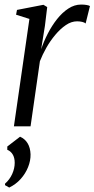

<svg xmlns="http://www.w3.org/2000/svg" viewBox="-20 -554 414 842"><path d="M41 0 109 -471 50.5 -489.5 54.5 -510.5 170.5 -533 187 -523 177 -440.5 160.5 -338Q172 -372.5 189.8 -407Q207.5 -441.5 230.2 -470.2Q253 -499 279.8 -516.5Q306.5 -534 335.5 -534Q349.5 -534 359.5 -532.2Q369.5 -530.5 374.5 -527.5L355.5 -451Q351 -455.5 340.5 -458Q330 -460.5 318 -460.5Q293 -460.5 268.8 -444Q244.5 -427.5 222.5 -401.2Q200.5 -375 183.2 -344.5Q166 -314 155 -285.5L114 0ZM20.5 268.5 2 258V251.5Q22.5 233.5 33.5 209Q44.5 184.5 44.5 160Q44.5 137.5 35.5 123Q26.5 108.5 12 103V88.5L68 45.5Q89.5 55 101.2 74.5Q113 94 114 123Q114.5 150.5 103.2 178.8Q92 207 70.8 230.8Q49.5 254.5 20.5 268.5Z"/></svg>

Font: Merriweather 96pt Light
Style: Italic
Weight: 300
Italic angle: -7.8°
Version: Version 2.101